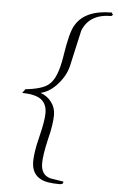

<svg xmlns="http://www.w3.org/2000/svg" viewBox="-58 -754 571 931"><g transform="rotate(5 227.5 -288.5)"><path d="M267 137Q203 137 175 121Q131 98 131 38Q131 18 135.5 -12.5Q140 -43 150 -82Q170 -162 170 -200Q170 -244 142 -265.5Q114 -287 49 -288L63 -307Q147 -316 177 -343Q197 -360 210.5 -394Q224 -428 232 -479Q241 -539 251 -578.5Q261 -618 273 -637Q319 -714 448 -714Q451 -714 449.5 -712Q448 -710 455 -704L447 -697Q341 -697 308 -614Q298 -570 288 -525.5Q278 -481 268 -436Q260 -406 244.5 -381.5Q229 -357 209 -337Q177 -305 138 -296Q171 -284 191.5 -257Q212 -230 212 -194Q212 -174 207.5 -143.5Q203 -113 193 -74Q175 4 175 43Q175 101 222 113L285 123Q288 137 267 137Z"/></g></svg>

Font: Lavishly Yours
Style: Regular
Weight: 400
Designer: Robert E. Leuschke
Foundry: Robert E. Leuschke
Version: Version 1.010; ttfautohint (v1.8.3)